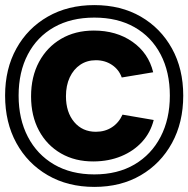

<svg xmlns="http://www.w3.org/2000/svg" viewBox="-20 -727 740 754"><path d="M350.5 7Q246.5 7 167.5 -38.9Q88.5 -84.7 44.3 -165.3Q0 -245.9 0 -351.7Q0 -456.5 44.3 -536.4Q88.5 -616.3 167.5 -661.6Q246.5 -707 350.5 -707Q454.5 -707 532.8 -661.8Q611.1 -616.5 655.3 -536.5Q699.6 -456.5 699.6 -351.7Q699.6 -245.8 655.3 -165.2Q611.1 -84.5 532.8 -38.8Q454.5 7 350.5 7ZM350.4 -42.1Q441.8 -42.1 508.2 -81.1Q574.5 -120.1 610.7 -189.8Q647 -259.5 647 -351.5Q647 -444.5 610.7 -513.5Q574.5 -582.5 508.2 -620.2Q441.8 -657.9 350.4 -657.9Q259.1 -657.9 192.3 -620.2Q125.6 -582.5 89.4 -513.5Q53.1 -444.5 53.1 -351.5Q53.1 -259.5 89.4 -189.8Q125.6 -120.1 192.3 -81.1Q259.1 -42.1 350.4 -42.1ZM348 -93Q275 -92.5 219.5 -124.5Q164 -156.5 133 -214.2Q102 -272 102 -348.5Q102 -425.5 133.2 -483.8Q164.5 -542 220 -574.5Q275.5 -607 348.5 -607Q437.1 -607 500.1 -562.9Q563.2 -518.8 581.6 -443.2L458.1 -422.7Q447.2 -453.6 419.8 -472.1Q392.4 -490.5 356.5 -490.5Q321.7 -490.5 295.3 -472.8Q268.9 -455.1 253.9 -423.2Q239 -391.4 239 -349Q239 -286.2 271.4 -247.8Q303.8 -209.5 356.5 -209.5Q392.4 -209.5 419.5 -227.2Q446.7 -244.9 461.1 -276.8L583.6 -255.8Q571.2 -206.3 537.9 -169.9Q504.6 -133.6 456.1 -113.6Q407.6 -93.5 348 -93Z"/></svg>

Font: Envelope Sans Variable
Style: Regular
Weight: 500
Designer: Andreas Rasmussen / Norman Anderson
Foundry: mail.de GmbH
Version: Version 1.150